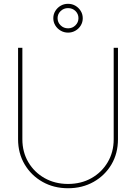

<svg xmlns="http://www.w3.org/2000/svg" viewBox="-20 -978 713 1006"><path d="M336.4 8.3Q262.2 8.3 202.9 -25.1Q143.6 -58.6 109.1 -116.7Q74.7 -174.8 74.7 -248.5V-727.5H97.2V-248.5Q97.2 -181.2 128.4 -128.2Q159.7 -75.2 213.9 -44.7Q268.1 -14.2 336.4 -14.2Q405.3 -14.2 459.2 -44.7Q513.2 -75.2 544.4 -128.2Q575.7 -181.2 575.7 -248.5V-727.5H598.1V-248.5Q598.1 -174.3 564 -116.5Q529.8 -58.6 470.5 -25.1Q411.1 8.3 336.4 8.3ZM336.9 -807.1Q315.4 -807.1 297.9 -817.4Q280.3 -827.6 269.8 -844.7Q259.3 -861.8 259.3 -882.8Q259.3 -903.3 269.8 -920.4Q280.3 -937.5 297.6 -947.8Q314.9 -958 336.4 -958Q357.9 -958 375.2 -947.8Q392.6 -937.5 403.1 -920.4Q413.6 -903.3 413.6 -882.3Q413.6 -861.8 403.3 -844.7Q393.1 -827.6 375.5 -817.4Q357.9 -807.1 336.9 -807.1ZM336.9 -829.6Q359.4 -829.6 375.2 -845.2Q391.1 -860.8 391.1 -882.8Q391.1 -904.8 375.5 -920.2Q359.9 -935.5 336.4 -935.5Q314 -935.5 297.9 -920.2Q281.7 -904.8 281.7 -882.8Q281.7 -860.8 297.6 -845.2Q313.5 -829.6 336.9 -829.6Z"/></svg>

Font: Inter 28pt Thin
Style: Regular
Weight: 250
Designer: Rasmus Andersson
Foundry: rsms
Version: Version 4.001;git-66647c0bb